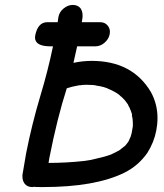

<svg xmlns="http://www.w3.org/2000/svg" viewBox="-20 -747 666 779"><path d="M177 -86Q249 -86 322 -94L348 -98Q399 -109 427 -119H428Q450 -129 467 -139Q467 -140 468 -140Q469 -140 469 -141Q475 -145 488 -156L489 -157Q502 -172 504 -179Q511 -192 514 -206Q517 -221 519 -235V-248Q519 -264 515 -280L516 -282L511 -297Q504 -315 500 -320V-322Q489 -339 475 -352Q474 -353 472.5 -354.5Q471 -356 470 -356Q461 -367 430 -382L423 -385Q405 -395 369 -400Q368 -401 366 -401Q364 -401 361.5 -401.5Q359 -402 358 -402L332 -403Q316 -403 305 -401H301Q268 -395 252 -389H251Q212 -268 180 -105ZM293 -559Q286 -526 278 -492Q315 -500 352 -500Q517 -500 592 -374Q619 -325 619 -268Q619 -243 614 -217Q605 -170 578 -127Q541 -74 484 -46Q366 12 154 12Q123 12 117 11L111 12Q90 12 79 -3Q71 -15 71 -31V-37Q78 -81 86 -125Q109 -242 144 -359Q174 -458 195 -559H185Q122 -559 122 -595Q122 -599 123 -604Q134 -657 172 -657H214L217 -678Q221 -699 238.5 -713Q256 -727 275 -727Q296 -727 307 -713Q315 -701 315 -685V-678L312 -657H386Q406 -657 417 -643Q426 -632 426 -618Q426 -613 425 -608Q421 -588 404 -573.5Q387 -559 367 -559Z"/></svg>

Font: Bad Comic
Style: Italic
Weight: 400
Italic angle: -11°
Designer: GGBotNet
Foundry: GGBotNet
Version: 0.95